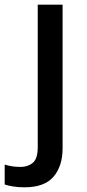

<svg xmlns="http://www.w3.org/2000/svg" viewBox="-78 -559 370 819"><path d="M26 240Q0 240 -21.5 236.5Q-43 233 -58 228V143Q-42 148 -26 150.5Q-10 153 10 153Q41 153 62 135.5Q83 118 83 69V-539H189V74Q189 149 150.5 194.5Q112 240 26 240Z"/></svg>

Font: Noto Sans Ol Chiki Medium
Style: Regular
Weight: 500
Designer: Monotype Design Team, Lewis McGuffie
Foundry: Monotype Imaging Inc.
Version: Version 2.003; ttfautohint (v1.8.4.7-5d5b)